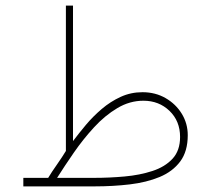

<svg xmlns="http://www.w3.org/2000/svg" viewBox="-20 -663 751 683"><path d="M151.4 -30.3Q163.6 -50.8 182.9 -78.1Q202.1 -105.5 214.4 -126V-643.1H239.7V-161.1Q260.3 -188.5 285.6 -218.8Q311 -249 342 -275.4Q373 -301.8 409.2 -318.4Q445.3 -335 486.8 -335Q532.7 -335 569.1 -314Q605.5 -293 626.7 -258.3Q647.9 -223.6 647.9 -182.1Q647.9 -124.5 621.1 -88.6Q594.2 -52.7 547.9 -33.4Q501.5 -14.2 441.9 -7.1Q382.3 0 316.9 0H63V-30.3ZM490.2 -304.7Q441.4 -304.7 397.2 -278.3Q353 -252 314.5 -210Q275.9 -168 242.9 -120.4Q210 -72.8 183.1 -30.3H314.9Q369.1 -30.3 423.1 -35.2Q477.1 -40 522 -54.7Q566.9 -69.3 593.8 -98.4Q620.6 -127.4 620.6 -175.8Q620.6 -232.4 583 -268.6Q545.4 -304.7 490.2 -304.7Z"/></svg>

Font: Vazirmatn RD UI Thin
Style: Regular
Weight: 100
Designer: Saber Rastikerdar
Foundry: Saber Rastikerdar
Version: Version 33.003